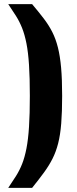

<svg xmlns="http://www.w3.org/2000/svg" viewBox="-20 -763 375 933"><path d="M20 150Q41 119 58 92Q75 65 87.5 33.5Q100 2 108.5 -41.5Q117 -85 121 -147Q125 -209 125 -297Q125 -385 121 -447Q117 -509 108.5 -552Q100 -595 87.5 -626.5Q75 -658 58 -685Q41 -712 20 -743H136Q168 -705 192.5 -673Q217 -641 234 -607.5Q251 -574 261.5 -532Q272 -490 277 -433.5Q282 -377 282 -297Q282 -219 277.5 -163Q273 -107 262.5 -66Q252 -25 235 8.5Q218 42 193.5 75.5Q169 109 136 150Z"/></svg>

Font: Saira SemiCondensed ExtraBold
Style: Regular
Weight: 800
Width: 4
Designer: Hector Gatti with collaboration of the Omnibus-Type team
Foundry: Omnibus-Type
Version: Version 1.101